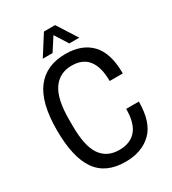

<svg xmlns="http://www.w3.org/2000/svg" viewBox="-210 -981 988 1103"><g transform="rotate(-30 284.0 -429.5)"><path d="M176 -739 260 -871H334L418 -739H352L297 -826L241 -739ZM293 12Q163 12 102 -75.5Q41 -163 41 -343Q41 -525 107.5 -611.5Q174 -698 302 -698Q411 -698 471.5 -634.5Q532 -571 532 -436H445Q445 -527 409 -574.5Q373 -622 299 -622Q219 -622 175.5 -560Q132 -498 132 -362V-320Q132 -185 173.5 -125Q215 -65 296 -65Q369 -65 408 -110Q447 -155 447 -250H531Q531 -113 466.5 -50.5Q402 12 293 12Z"/></g></svg>

Font: Archivo Condensed
Style: Regular
Weight: 400
Width: 3
Designer: Hector Gatti
Foundry: Omnibus-Type
Version: Version 2.001; ttfautohint (v1.8.3)